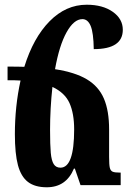

<svg xmlns="http://www.w3.org/2000/svg" viewBox="-20 -784 553 813"><path d="M491 -53V0H321L297 -70H293Q260 9 178 9Q128 9 98.5 -13.5Q69 -36 56 -84.5Q43 -133 43 -216Q43 -334 67 -443Q33 -445 12 -444V-502Q61 -502 83 -501Q121 -624 190 -694Q259 -764 347 -764Q415 -764 457.5 -734Q500 -704 500 -658Q500 -576 377 -576Q376 -645 364 -674Q352 -703 329 -703Q293 -703 262 -647.5Q231 -592 213 -491Q298 -478 348 -448Q398 -418 420 -366.5Q442 -315 442 -236V-120Q442 -86 445 -73.5Q448 -61 457 -57Q466 -53 491 -53ZM294 -236Q294 -303 274.5 -347Q255 -391 202 -416Q192 -324 192 -234Q192 -170 195 -137Q198 -104 207.5 -89Q217 -74 236 -74Q294 -74 294 -236Z"/></svg>

Font: Noto Serif Armenian Bold Cond
Style: Regular
Weight: 700
Width: 3
Designer: Monotype Design team
Foundry: Monotype Imaging Inc.
Version: Version 1.000